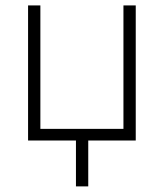

<svg xmlns="http://www.w3.org/2000/svg" viewBox="-20 -513 598 701"><path d="M257.3 0H82.5V-493.2H127.4V-42.5H430.7V-493.2H475.6V0H302.2V167.5H257.3Z"/></svg>

Font: Bpm'online Open Sans Light
Style: Regular
Weight: 300
Foundry: Ascender Corporation
Version: Version 1.10